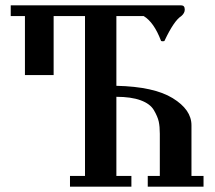

<svg xmlns="http://www.w3.org/2000/svg" viewBox="-20 -696 800 716"><path d="M531 -40H576V-197Q576 -224 572 -242.5Q568 -261 554 -285Q540 -309 504.5 -322Q469 -335 414 -335V-40H470V0H241V-40H297V-636H180V-416H73V-636H20V-676H656Q669 -676 669 -660Q669 -647 656 -636Q629 -619 594 -545Q594 -542 587 -542Q580 -542 580 -545Q554 -613 516 -636H414V-376Q554 -373 624 -330Q694 -287 694 -229V-40H739V0H531Z"/></svg>

Font: Triodion Unicode
Style: Normal
Weight: 400
Version: Version 1.1